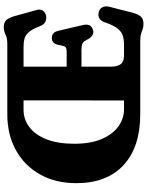

<svg xmlns="http://www.w3.org/2000/svg" viewBox="97 -856 776 1011"><g transform="rotate(-90 485.5 -350.0)"><path d="M389.5 -700H760Q791 -700 809 -709.2Q827 -718.5 848.5 -718.5Q874 -718.5 886.5 -704.5Q899 -690.5 907.5 -659L939.5 -543Q944.5 -524.5 934.5 -511.8Q924.5 -499 907 -495.5Q892.5 -493.5 878 -499.2Q863.5 -505 854.5 -526.5Q839 -567 823.2 -585.5Q807.5 -604 788.8 -609.2Q770 -614.5 745.5 -614.5H640.5V-387.5H719.5Q743 -387.5 747.2 -398.8Q751.5 -410 756 -434.5Q763.5 -465 791 -465.5Q821 -466 829 -432.5L859.5 -302.5Q869.5 -261 836 -249.5Q808 -239.5 788.5 -269.5Q780 -285.5 774 -294Q768 -302.5 758 -306Q748 -309.5 726.5 -309.5H640.5V-154.5Q640.5 -120 653.8 -102.8Q667 -85.5 698.5 -85.5H757Q786 -85.5 806.8 -93Q827.5 -100.5 843.8 -122.8Q860 -145 875 -189Q889 -226.5 926 -219Q945 -215 953.2 -199.5Q961.5 -184 955.5 -161.5L925 -42Q917 -11.5 904.5 2.8Q892 17 866 17Q845 17 826.2 8.5Q807.5 0 776 0H391Q216.5 0 121.8 -88.2Q27 -176.5 27 -337Q27 -445.5 72.8 -527.2Q118.5 -609 200.2 -654.5Q282 -700 389.5 -700ZM234.5 -347.5Q234.5 -261 259.8 -202.5Q285 -144 326.2 -114.8Q367.5 -85.5 416 -85.5H462.5L463 -614.5H413.5Q363 -614.5 322.2 -583.8Q281.5 -553 258 -493.5Q234.5 -434 234.5 -347.5Z"/></g></svg>

Font: Fraunces 144pt S100
Style: Bold
Weight: 700
Version: Version 1.000; ttfautohint (v1.8.3)